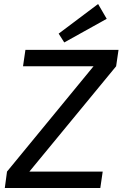

<svg xmlns="http://www.w3.org/2000/svg" viewBox="-20 -939 612 959"><path d="M448 -609 560 -608 126 -81 15 -82ZM493 -82 481 0H4L15 -82ZM572 -690 560 -608H95L107 -690ZM470 -919 513 -845 301 -727 273 -771Z"/></svg>

Font: Exo 2 Medium
Style: Italic
Weight: 500
Italic angle: -8°
Designer: Natanael Gama
Foundry: Natanael Gama
Version: Version 2.010